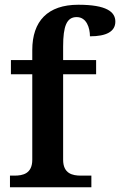

<svg xmlns="http://www.w3.org/2000/svg" viewBox="-20 -789 506 809"><path d="M22 0H365V-49H321C286 -49 246 -57 246 -116V-476H385V-536H246V-593C246 -679 261 -717 303 -717C345 -717 359 -671 359 -636C428 -636 466 -656 466 -698C466 -739 429 -769 310 -769C181 -769 116 -700 116 -578V-536H26V-476H116V-116C116 -57 76 -49 41 -49H22Z"/></svg>

Font: Noto Serif Semi
Style: Regular
Weight: 600
Designer: Monotype Design Team
Foundry: Monotype Imaging Inc.
Version: Version 1.002